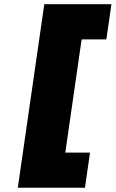

<svg xmlns="http://www.w3.org/2000/svg" viewBox="-20 -762 546 906"><path d="M64 124 189 -742.2H505.9L481.9 -576.2H365.2L288.1 -42H404.8L380.9 124Z"/></svg>

Font: Trueno Black
Style: Italic
Weight: 900
Designer: Julieta Ulanovsky
Foundry: Julieta Ulanovsky
Version: Version 3.001b | FøM Fix